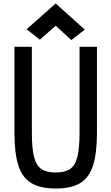

<svg xmlns="http://www.w3.org/2000/svg" viewBox="-20 -1069 640 1103"><path d="M300 14Q212 14 160 -17Q108 -48 85.5 -118.5Q63 -189 63 -306V-800H163V-306Q163 -218 175.5 -168Q188 -118 218 -98Q248 -78 300 -78Q353 -78 382.5 -98Q412 -118 424.5 -168Q437 -218 437 -306V-800H537V-306Q537 -189 514.5 -118.5Q492 -48 440.5 -17Q389 14 300 14ZM390 -839 300 -921 209 -841 133 -901 300 -1049 467 -899Z"/></svg>

Font: Victor Mono Thin
Style: Bold
Weight: 700
Monospace: yes
Version: Version 1.561;gftools[0.9.30]